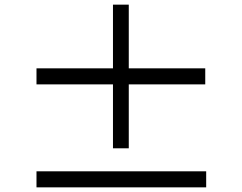

<svg xmlns="http://www.w3.org/2000/svg" viewBox="-20 -824 1040 826"><path d="M863 -461V-530H534V-804H466V-530H137V-461H466V-186H534V-461ZM867 -87H137V-18H867Z"/></svg>

Font: Noto Sans Mono CJK SC
Style: Regular
Weight: 400
Designer: Ryoko NISHIZUKA 西塚涼子 (kana, bopomofo & ideographs); Paul D. Hunt (Latin, Greek & Cyrillic); Sandoll Communications 산돌커뮤니
Foundry: Adobe
Version: Version 2.004;hotconv 1.0.118;makeotfexe 2.5.65603